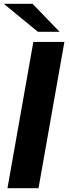

<svg xmlns="http://www.w3.org/2000/svg" viewBox="-36 -982 359 1002"><path d="M165 0H3L138 -763H300ZM134 -962 275 -816H162L-16 -962Z"/></svg>

Font: Open Sauce Sans ExBold Italic
Style: Regular
Weight: 800
Italic angle: -10°
Designer: Alfredo Marco Pradil
Foundry: Creative Sauce Fz LLC
Version: Version 1.477